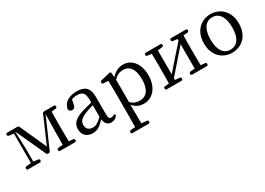

<svg xmlns="http://www.w3.org/2000/svg" viewBox="-6 -1335 3319 2402"><g transform="rotate(-30 1653.0 -134.0)"><path d="M592 -222 590 -43 525 -37C513 -36 506 -28 506 -16V-13C506 0 513 7 526 7H738C751 7 758 0 758 -13V-16C758 -28 751 -36 739 -37L678 -42C677 -98 676 -177 676 -228V-287C676 -337 677 -415 678 -471L740 -478C752 -479 759 -487 759 -499V-501C759 -514 752 -521 739 -521H598C587 -521 578 -516 574 -506L408 -123L235 -506C230 -517 222 -521 211 -521H65C52 -521 45 -514 45 -501V-499C45 -487 52 -480 64 -478L132 -469V-44L62 -37C50 -36 43 -28 43 -16V-13C43 0 50 7 63 7H232C245 7 252 0 252 -13V-16C252 -28 245 -36 233 -37L167 -44V-223L158 -484L355 -53C360 -42 367 -38 378 -38H385C396 -38 405 -43 409 -53L597 -482Z M990 21C1063 21 1104 -11 1166 -78C1175 -15 1206 20 1259 20C1295 20 1322 9 1345 -21C1353 -31 1352 -40 1346 -46C1339 -53 1332 -50 1322 -43C1312 -37 1303 -34 1291 -34C1261 -34 1250 -49 1250 -109V-354C1250 -482 1192 -535 1076 -535C966 -535 891 -491 869 -411C866 -402 866 -396 869 -386C877 -367 893 -358 912 -358C936 -358 955 -369 961 -409L975 -476C999 -486 1025 -491 1051 -491C1132 -491 1164 -463 1164 -357V-323C1122 -312 1076 -300 1034 -288C901 -249 852 -196 852 -115C852 -26 913 21 990 21ZM937 -127C937 -177 967 -216 1053 -248C1083 -260 1122 -272 1164 -283V-116C1106 -59 1068 -40 1029 -40C972 -40 937 -71 937 -127Z M1401 245V247C1401 260 1408 267 1421 267H1652C1665 267 1672 260 1672 247V245C1672 233 1665 225 1653 224L1577 217C1576 156 1575 82 1575 28V-52C1626 7 1679 21 1731 21C1858 21 1955 -87 1955 -262C1955 -429 1865 -535 1745 -535C1685 -535 1625 -511 1573 -451L1569 -508C1568 -519 1566 -524 1562 -528C1558 -531 1552 -532 1541 -529L1414 -498C1403 -495 1397 -488 1397 -476V-474C1397 -462 1405 -454 1417 -453L1485 -450C1487 -402 1488 -350 1488 -284V28C1488 83 1487 157 1486 218L1420 224C1408 225 1401 233 1401 245ZM1576 -92V-414C1622 -462 1666 -477 1709 -477C1801 -477 1860 -407 1860 -260C1860 -99 1793 -38 1705 -38C1656 -38 1615 -51 1576 -92Z M2046 -16V-13C2046 0 2053 7 2066 7H2277C2290 7 2297 0 2297 -13V-16C2297 -28 2290 -36 2278 -37L2212 -43V-69L2497 -395V-43L2433 -37C2421 -36 2414 -28 2414 -16V-13C2414 0 2421 7 2434 7H2643C2656 7 2663 0 2663 -13V-16C2663 -28 2656 -36 2644 -37L2583 -42C2582 -98 2581 -177 2581 -228V-287C2581 -337 2582 -415 2583 -471L2644 -478C2656 -479 2663 -487 2663 -499V-501C2663 -514 2656 -521 2643 -521H2434C2421 -521 2414 -514 2414 -501V-499C2414 -487 2420 -480 2433 -478L2497 -470V-448L2339 -269L2212 -123V-470L2278 -478C2291 -480 2297 -487 2297 -499V-501C2297 -514 2290 -521 2277 -521H2066C2053 -521 2046 -514 2046 -501V-499C2046 -487 2053 -479 2065 -478L2125 -471C2126 -415 2127 -337 2127 -287V-228C2127 -177 2126 -98 2125 -42L2065 -37C2053 -36 2046 -28 2046 -16Z M3006 21C3139 21 3259 -70 3259 -257C3259 -442 3135 -535 3006 -535C2877 -535 2754 -442 2754 -257C2754 -70 2873 21 3006 21ZM2850 -255C2850 -406 2907 -490 3006 -490C3105 -490 3162 -406 3162 -255C3162 -105 3105 -23 3006 -23C2907 -23 2850 -105 2850 -255Z"/></g></svg>

Font: 寒蝉锦书宋 Text
Style: Regular
Weight: 400
Designer: 寒蝉锦书宋{Warren} 思源宋体{Ryoko NISHIZUKA 西塚涼子 (kana & ideographs); Frank Grießhammer (Latin, Greek & Cyrillic); Wenlong ZHANG 
Foundry: Adobe & ChillType
Version: Version 2.000;Glyphs 3.1.1 (3135)